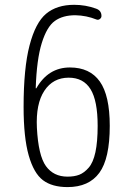

<svg xmlns="http://www.w3.org/2000/svg" viewBox="-20 -760 540 790"><path d="M262.7 -440.4Q198.2 -440.4 162.6 -386.7Q127 -333 131.8 -234.4Q137.7 -120.1 168.9 -76.7Q200.2 -33.2 257.8 -33.2Q286.1 -33.2 306.2 -41Q326.2 -48.8 344.7 -69.8Q363.3 -90.8 372.6 -133.8Q381.8 -176.8 381.8 -242.2Q381.8 -345.7 352.5 -393.1Q323.2 -440.4 262.7 -440.4ZM257.8 9.8Q194.3 9.8 156.7 -18.6Q119.1 -46.9 98.1 -120.6Q77.1 -194.3 77.1 -320.3Q77.1 -479.5 101.6 -573.2Q126 -667 169.9 -703.6Q213.9 -740.2 285.2 -740.2Q332 -740.2 375 -724.6Q397.5 -716.8 397.5 -694.3Q397.5 -686.5 390.6 -681.6Q383.8 -676.8 377 -679.7Q335.9 -696.3 290 -697.3Q238.3 -697.3 205.6 -673.8Q172.9 -650.4 151.9 -583Q130.9 -515.6 127 -397.5Q127 -396.5 127.9 -396.5Q129.9 -396.5 129.9 -397.5Q178.7 -482.4 267.6 -482.4Q349.6 -482.4 390.6 -424.8Q431.6 -367.2 431.6 -242.2Q431.6 -107.4 388.7 -48.8Q345.7 9.8 257.8 9.8Z"/></svg>

Font: Rounded Mgen+ 1mn light
Style: Regular
Weight: 200
Designer: [Source Han Sans]
Ryoko NISHIZUKA  (kana & ideographs); Paul D. Hunt (Latin, Greek & Cyrillic); Wenlong ZHANG  (bopomofo
Version: Version 1.059.20150602